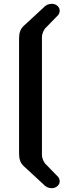

<svg xmlns="http://www.w3.org/2000/svg" viewBox="-20 -774 335 1007"><path d="M251 -754Q269 -754 281 -743.5Q293 -733 293 -718Q293 -707 286 -696L215 -623Q200 -600 200 -579Q200 -577 200 -574V33Q200 36 200 38Q200 59 215 82L286 155Q293 166 293 177Q293 192 280.5 202.5Q268 213 251 213Q225 213 206 191L103 96Q80 74 80 33V-574Q80 -615 103 -637L206 -732Q225 -754 251 -754Z"/></svg>

Font: FifthLeg
Style: Bold
Weight: 700
Designer: Jakub Steiner
Version: Version 1.0